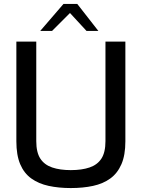

<svg xmlns="http://www.w3.org/2000/svg" viewBox="-20 -948 719 974"><path d="M339 6Q278 6 227 -5Q176 -16 139 -42.5Q102 -69 82.5 -115Q63 -161 63 -231V-737H164V-232Q164 -175 184.5 -143.5Q205 -112 244.5 -98.5Q284 -85 339 -85Q395 -85 434.5 -98.5Q474 -112 494.5 -143.5Q515 -175 515 -232V-737H616V-231Q616 -161 596 -115Q576 -69 539.5 -42.5Q503 -16 452 -5Q401 6 339 6ZM184 -791 302 -928H372L479 -791H419L335 -882L244 -791Z"/></svg>

Font: Exo Thin Medium
Style: Regular
Weight: 500
Version: Version 2.000